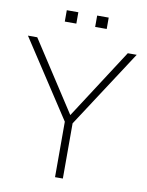

<svg xmlns="http://www.w3.org/2000/svg" viewBox="-95 -947 777 1015"><g transform="rotate(10 293.5 -440.0)"><path d="M272 0V-320L283 -281L1 -712H51L305 -321H284L537 -712H585L304 -281L314 -320V0ZM343 -880H405V-819H343ZM180 -880H242V-819H180Z"/></g></svg>

Font: Muli ExtraLight
Style: Regular
Weight: 250
Designer: Vernon Adams
Foundry: Vernon Adams
Version: Version 2.100; ttfautohint (v1.8.1.43-b0c9)